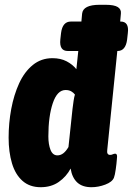

<svg xmlns="http://www.w3.org/2000/svg" viewBox="-20 -774 555 802"><path d="M150 8Q104 8 74 -18.5Q44 -45 30 -92Q16 -139 16 -199Q16 -260 27 -319Q38 -378 60 -426Q82 -474 117 -502.5Q152 -531 199 -531Q233 -531 258 -518Q283 -505 299 -485L307 -561H263Q227 -561 232 -609L235 -636Q241 -684 276 -684H320L323 -717Q327 -754 396 -754H421Q457 -754 472 -744.5Q487 -735 485 -717L482 -684H484Q520 -684 514 -636L511 -609Q505 -561 471 -561H470L428 -148Q425 -127 440 -127Q446 -127 451 -129.5Q456 -132 461 -132Q466 -132 468 -127Q470 -122 468 -107Q467 -92 463.5 -67Q460 -42 456 -32Q449 -14 420 -3Q391 8 362 8Q324 8 302.5 -12Q281 -32 275 -70Q257 -36 225.5 -14Q194 8 150 8ZM220 -125Q246 -125 266 -160L283 -320Q285 -337 287.5 -353.5Q290 -370 293 -379Q287 -387 277.5 -392.5Q268 -398 254 -398Q219 -398 200.5 -343Q182 -288 182 -204Q182 -171 191 -148Q200 -125 220 -125Z"/></svg>

Font: Asap Condensed Condensed ExtraBold
Style: Italic
Weight: 800
Width: 3
Italic angle: -6°
Designer: Pablo Cosgaya
Foundry: Omnibus-Type
Version: Version 3.001; ttfautohint (v1.8.4.7-5d5b)